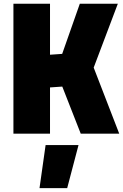

<svg xmlns="http://www.w3.org/2000/svg" viewBox="-20 -694 641 997"><path d="M185.2 282.8 216.8 59.3H387.7L328.9 282.8ZM49.7 0V-674.5H239.7V-409.8L302.9 -414.2L394.4 -674.5H591.8L466.5 -342.9L599.1 0H399.2L303.4 -244.4L239.7 -240V0Z"/></svg>

Font: TitilliumWeb ExtraLight
Style: Regular
Weight: 400
Designer: Mohamed Gaber, Accademia di Belle Arti di Urbino and others
Foundry: Kief Type Foundry, Accademia di Belle Arti di Urbino and others
Version: Version 3.000; ttfautohint (v1.8.2)